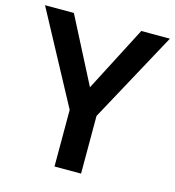

<svg xmlns="http://www.w3.org/2000/svg" viewBox="-107 -804 815 894"><g transform="rotate(15 301.0 -357.0)"><path d="M301 -399 464 -714H602L365 -278V0H237V-273L0 -714H139Z"/></g></svg>

Font: Noto Sans Malayalam SemiBold
Style: Regular
Weight: 600
Designer: Jelle Bosma - Monotype Design Team
Foundry: Monotype Imaging Inc.
Version: Version 2.104; ttfautohint (v1.8.4.7-5d5b)